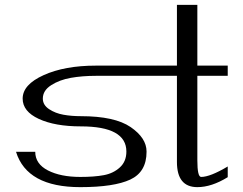

<svg xmlns="http://www.w3.org/2000/svg" viewBox="-20 -770 998 790"><path d="M792 -750V-500H917V-458H792V-110.4Q792 -42 807.6 -42Q844.7 -42 917 -85Q917 -85 917 -41Q850.6 0 792 0Q708 0 708 -103.5V-458H375Q318.4 -458 271.5 -449.7Q224.6 -441.4 190.4 -419.4Q156.2 -397.5 156.2 -364.3Q156.2 -337.9 182.1 -320.8Q208 -303.7 241.2 -297.9Q274.4 -292 312.5 -292Q452.1 -292 517.6 -247.1Q583 -202.1 583 -146.5V-145.5Q583 -62.5 516.1 -31.2Q449.2 0 310.5 0Q90.8 0 45.9 -145.5H125Q125 -95.7 177.2 -68.8Q229.5 -42 310.5 -42Q368.2 -42 407.2 -49.3Q446.3 -56.6 473.1 -81.1Q500 -105.5 500 -146.5Q500 -250 312.5 -250Q206.1 -250 139.6 -280.8Q73.2 -311.5 73.2 -364.3Q73.2 -421.9 159.7 -460.9Q246.1 -500 375 -500H708V-750Z"/></svg>

Font: okolaks
Style: Regular
Weight: 500
Version: Version 000.6.0